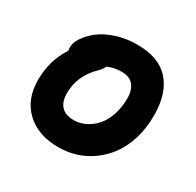

<svg xmlns="http://www.w3.org/2000/svg" viewBox="-137 -818 943 924"><g transform="rotate(30 334.5 -356.0)"><path d="M292 -46.9Q179.2 -46.9 112.5 -109.6Q45.9 -172.4 45.9 -278.8Q45.9 -388.2 102.1 -473.1Q100.1 -479 100.1 -492.2Q100.1 -517.6 119.4 -546.9Q138.7 -576.2 172.4 -602.8Q206.1 -629.4 259.8 -647.2Q313.5 -665 375 -665Q496.6 -665 555.9 -598.1Q615.2 -531.2 615.2 -409.2Q615.2 -338.4 596.7 -278.1Q578.1 -217.8 546.9 -175.8Q515.6 -133.8 474.1 -104.2Q432.6 -74.7 386.5 -60.8Q340.3 -46.9 292 -46.9ZM198.2 -293Q198.2 -247.1 221.2 -221.9Q244.1 -196.8 291 -196.8Q323.2 -196.8 353.8 -211.4Q384.3 -226.1 408.7 -252.9Q433.1 -279.8 448 -322.5Q462.9 -365.2 462.9 -417Q462.9 -461.4 441.7 -487.8Q420.4 -514.2 375 -514.2Q332.5 -514.2 297.9 -498Q292.5 -482.4 275.9 -465.8Q198.2 -392.6 198.2 -293Z"/></g></svg>

Font: Shantell Sans Irregular
Style: Bold
Weight: 700
Designer: Stephen Nixon, Anya Danilova, Shantell Martin
Foundry: Arrow Type
Version: Version 1.006;[9816181b4]